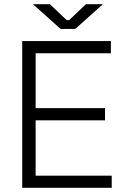

<svg xmlns="http://www.w3.org/2000/svg" viewBox="-20 -896 607 916"><path d="M513 0H86V-700H509V-642H150V-380H481V-322H150V-58H513ZM339 -758H269L137 -876H218L298 -800H310L390 -876H471Z"/></svg>

Font: Space Grotesk Variable Light
Style: Regular
Weight: 300
Designer: Florian Karsten
Foundry: Florian Karsten
Version: Version 2.000